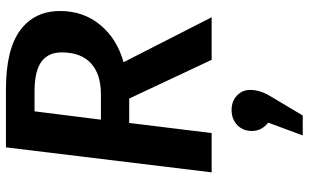

<svg xmlns="http://www.w3.org/2000/svg" viewBox="-216 -515 1037 645"><g transform="rotate(-90 302.5 -192.5)"><path d="M588 -509Q588 -431 541.5 -374.5Q495 -318 416 -296L567 0H424L294 -277H212L178 0H46L130 -691H325Q459 -691 523.5 -643Q588 -595 588 -509ZM308 -372Q376 -372 412.5 -405.5Q449 -439 449 -504Q449 -549 417.5 -572Q386 -595 317 -595H251L223 -372ZM213 190Q185 168 185 135Q185 105 205 86Q225 67 256 67Q285 67 304 85Q323 103 323 130Q323 164 299 202L237 306H170Z"/></g></svg>

Font: Xgbmvzvtohvqztyvzapvmeyoton
Style: Regular
Weight: 500
Italic angle: -8°
Designer: Carrois Corporate & Edenspiekermann
Foundry: Carrois Corporate GbR & Edenspiekermann AG
Version: Version 2.001